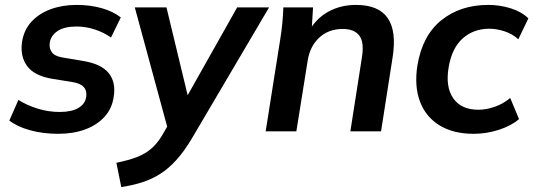

<svg xmlns="http://www.w3.org/2000/svg" viewBox="-20 -535 2181 782"><path d="M217 10Q155 10 102.5 -4.5Q50 -19 18 -44L55 -128Q90 -106 133.5 -92.5Q177 -79 223 -79Q272 -79 299.5 -95.5Q327 -112 331 -140Q335 -165 321 -180.5Q307 -196 274 -201L193 -214Q120 -226 90.5 -266Q61 -306 70 -366Q78 -414 108.5 -447Q139 -480 186.5 -497.5Q234 -515 292 -515Q348 -515 395 -501.5Q442 -488 472 -464L432 -382Q405 -402 367.5 -414.5Q330 -427 292 -427Q242 -427 215 -409Q188 -391 183 -363Q179 -339 191 -322.5Q203 -306 234 -301L317 -287Q392 -275 422.5 -237.5Q453 -200 443 -140Q436 -92 405 -58.5Q374 -25 326 -7.5Q278 10 217 10Z M474 227 454 128Q503 118 537 105Q571 92 595.5 71Q620 50 640 17L674 -42L668 7L529 -505H658L753 -111H724L946 -505H1076L762 28Q730 82 697.5 117.5Q665 153 630.5 174.5Q596 196 557.5 208Q519 220 474 227Z M1062 0 1122 -379Q1127 -410 1130 -442Q1133 -474 1134 -505H1255L1249 -405L1236 -404Q1266 -459 1316.5 -487Q1367 -515 1430 -515Q1522 -515 1559 -461.5Q1596 -408 1579 -301L1532 0H1407L1454 -301Q1464 -363 1443.5 -390Q1423 -417 1376 -417Q1318 -417 1280 -381.5Q1242 -346 1233 -287L1187 0Z M1909 10Q1826 10 1770 -24.5Q1714 -59 1690.5 -121.5Q1667 -184 1680 -268Q1700 -390 1777.5 -452.5Q1855 -515 1969 -515Q2016 -515 2060.5 -501Q2105 -487 2132 -460L2091 -375Q2067 -397 2035 -407.5Q2003 -418 1973 -418Q1909 -418 1864.5 -378.5Q1820 -339 1807 -259Q1794 -180 1826.5 -134Q1859 -88 1929 -88Q1959 -88 1993.5 -99.5Q2028 -111 2058 -136L2094 -50Q2063 -23 2012.5 -6.5Q1962 10 1909 10Z"/></svg>

Font: Mulish ExtraLight
Style: Italic
Weight: 200
Italic angle: -9°
Designer: Vernon Adams
Foundry: Vernon Adams
Version: Version 3.603